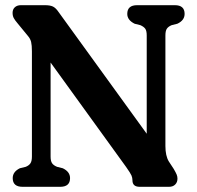

<svg xmlns="http://www.w3.org/2000/svg" viewBox="-20 -720 760 740"><path d="M250 -33.5Q250 0 212 0H67Q29 0 29 -33.5Q29 -58 56.5 -71.5L79 -77Q91.5 -82 97.2 -90.5Q103 -99 103 -116.5V-522Q103 -545.5 100 -558Q97 -570.5 88 -581L47 -631Q37.5 -642 33 -650.5Q28.5 -659 28.5 -670.5Q28.5 -684 37.2 -692Q46 -700 60.5 -700H153.5Q173 -700 184 -694.8Q195 -689.5 205.5 -674L545.5 -204.5V-583.5Q545.5 -601 540 -609Q534.5 -617 521 -623L499 -628.5Q470.5 -642.5 470.5 -666.5Q470.5 -700 508.5 -700H654Q691.5 -700 691.5 -666.5Q691.5 -641.5 663.5 -628.5L641.5 -623Q628.5 -617.5 623 -609.2Q617.5 -601 617.5 -583.5V-157.5Q617.5 -119.5 630.5 -98L649.5 -69Q658 -54.5 661 -47Q664 -39.5 664 -31.5Q664 -17.5 655.2 -8.8Q646.5 0 631.5 0H518.5Q490.5 0 490.5 -25Q490.5 -34.5 486.8 -43.5Q483 -52.5 466 -76.5L175 -479V-116.5Q175 -99 180.8 -90.8Q186.5 -82.5 200 -77L222 -71.5Q250 -58 250 -33.5Z"/></svg>

Font: Fraunces 144pt SuperSoft SemiBold
Style: Regular
Weight: 600
Version: Version 1.000;[b76b70a41]